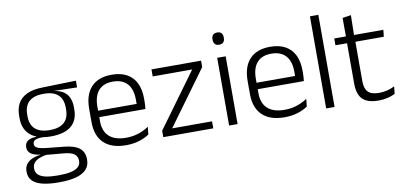

<svg xmlns="http://www.w3.org/2000/svg" viewBox="-76 -918 2890 1361"><g transform="rotate(-10 1368.5 -238.0)"><path d="M253.5 -143.5Q157.5 -143.5 106.2 -186.2Q55 -229 55 -310V-327Q55 -377 74.8 -414Q94.5 -451 138 -472.5Q181.5 -494 252 -495.5L494.5 -502V-453.5L334.5 -457.5V-456Q375 -449.5 400 -431Q425 -412.5 436.5 -384.5Q448 -356.5 448 -320.5V-303.5Q448 -225 398.8 -184.2Q349.5 -143.5 253.5 -143.5ZM250.5 137.5H261Q309 137.5 344 130.2Q379 123 398.5 106.5Q418 90 418 62.5V61Q418 29.5 395.5 12.2Q373 -5 319 -9.5L184 -21.5L205 -22Q172.5 -17.5 147.8 -8Q123 1.5 108.8 18Q94.5 34.5 94.5 59.5V60.5Q94.5 89.5 114 106.5Q133.5 123.5 168.5 130.5Q203.5 137.5 250.5 137.5ZM247 187Q183.5 187 136.5 176Q89.5 165 63.8 140.2Q38 115.5 38 73.5V71.5Q38 40 53.8 19.2Q69.5 -1.5 96.5 -13Q123.5 -24.5 155.5 -28L155 -29.5Q108.5 -35.5 87 -52.2Q65.5 -69 65.5 -97V-97.5Q65.5 -116 74.2 -129.5Q83 -143 101.5 -150.5Q120 -158 149.5 -159.5V-168.5L230 -147L192 -148Q152.5 -147.5 137.2 -138.2Q122 -129 122 -111.5V-111Q122 -92 142.5 -82.2Q163 -72.5 213.5 -67.5L331 -55.5Q407 -48 441.2 -19.8Q475.5 8.5 475.5 61V63Q475.5 107 449 134.2Q422.5 161.5 374 174.2Q325.5 187 260 187ZM253 -189Q298.5 -189 329 -202.8Q359.5 -216.5 375 -244Q390.5 -271.5 390.5 -311V-328.5Q390.5 -367.5 375.2 -394.8Q360 -422 330.2 -436Q300.5 -450 255.5 -450H252Q202.5 -450 171.8 -434.8Q141 -419.5 127 -392Q113 -364.5 113 -328V-311.5Q113 -271.5 128.5 -244.2Q144 -217 175 -203Q206 -189 253 -189Z M767 10.5Q661.5 10.5 607 -42.5Q552.5 -95.5 552.5 -193.5V-288.5Q552.5 -390.5 603.2 -445Q654 -499.5 751 -499.5Q816 -499.5 860 -475Q904 -450.5 926.2 -404.5Q948.5 -358.5 948.5 -294V-276.5Q948.5 -262 947.5 -247.5Q946.5 -233 945 -218.5H889Q890 -240.5 890 -260.2Q890 -280 890 -296.5Q890 -345.5 874.2 -379.8Q858.5 -414 827.8 -432Q797 -450 751 -450Q682.5 -450 647.5 -409.8Q612.5 -369.5 612.5 -293.5V-246L613 -238V-187.5Q613 -154 622.8 -127Q632.5 -100 652.8 -80.8Q673 -61.5 703.8 -51.5Q734.5 -41.5 775.5 -41.5Q823 -41.5 863.8 -54.8Q904.5 -68 940 -91.5L934 -37Q903 -15.5 860.5 -2.5Q818 10.5 767 10.5ZM584 -218.5V-265H931.5V-218.5Z M1395 -50.5V0H1035V-46L1320 -437H1036V-487.5H1393V-441.5L1108 -50.5Z M1509 0V-487.5H1570V0ZM1539.5 -576.5Q1519.5 -576.5 1509.2 -587.5Q1499 -598.5 1499 -619V-622.5Q1499 -642.5 1509.2 -653.5Q1519.5 -664.5 1539.5 -664.5Q1560 -664.5 1570 -653.5Q1580 -642.5 1580 -622.5V-619Q1580 -598.5 1570 -587.5Q1560 -576.5 1539.5 -576.5Z M1907.5 10.5Q1802 10.5 1747.5 -42.5Q1693 -95.5 1693 -193.5V-288.5Q1693 -390.5 1743.8 -445Q1794.5 -499.5 1891.5 -499.5Q1956.5 -499.5 2000.5 -475Q2044.5 -450.5 2066.8 -404.5Q2089 -358.5 2089 -294V-276.5Q2089 -262 2088 -247.5Q2087 -233 2085.5 -218.5H2029.5Q2030.5 -240.5 2030.5 -260.2Q2030.5 -280 2030.5 -296.5Q2030.5 -345.5 2014.8 -379.8Q1999 -414 1968.2 -432Q1937.5 -450 1891.5 -450Q1823 -450 1788 -409.8Q1753 -369.5 1753 -293.5V-246L1753.5 -238V-187.5Q1753.5 -154 1763.2 -127Q1773 -100 1793.2 -80.8Q1813.5 -61.5 1844.2 -51.5Q1875 -41.5 1916 -41.5Q1963.5 -41.5 2004.2 -54.8Q2045 -68 2080.5 -91.5L2074.5 -37Q2043.5 -15.5 2001 -2.5Q1958.5 10.5 1907.5 10.5ZM1724.5 -218.5V-265H2072V-218.5Z M2207.5 0V-663H2268V0Z M2584 9.5Q2530.5 9.5 2497.2 -6.5Q2464 -22.5 2448.8 -55.5Q2433.5 -88.5 2433.5 -137.5V-455.5H2493.5V-144.5Q2493.5 -93 2517.2 -68.2Q2541 -43.5 2597.5 -43.5Q2627.5 -43.5 2655.8 -50.5Q2684 -57.5 2709 -70.5L2703.5 -17.5Q2680 -5 2648.5 2.2Q2617 9.5 2584 9.5ZM2350 -429.5V-478.5H2703.5L2698 -429.5ZM2434 -471.5 2433.5 -611.5 2495 -621 2492 -471.5Z"/></g></svg>

Font: Anek Odia Light
Style: Regular
Weight: 300
Designer: Yesha Goshar & Mahesh Sahu (Odia), Yesha Goshar (Latin)
Foundry: Ek Type
Version: Version 1.003